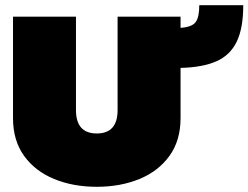

<svg xmlns="http://www.w3.org/2000/svg" viewBox="-20 -708 955 738"><path d="M352 10Q261 10 188 -20Q115 -50 72.5 -109Q30 -168 30 -254V-644H272V-285Q272 -195 352 -195Q432 -195 432 -285V-644H674V-601Q718 -604 732 -623Q746 -642 746 -688H915Q915 -600 890 -548Q865 -496 812 -472.5Q759 -449 674 -447V-254Q674 -168 631.5 -109Q589 -50 516 -20Q443 10 352 10Z"/></svg>

Font: Boz Display
Style: Regular
Weight: 900
Version: Version 2.000; ttfautohint (v1.8.3)